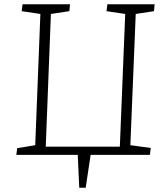

<svg xmlns="http://www.w3.org/2000/svg" viewBox="-20 -721 766 894"><path d="M349 153 342 0H56L60 -31L144 -45L168 -656L81 -669L85 -701H306L303 -669L217 -656L193 -38H538L563 -656L476 -669L480 -701H700L697 -669L612 -656L587 -45L682 -32L678 0H402L379 153Z"/></svg>

Font: Literata ExtraLight
Style: Italic
Weight: 250
Italic angle: -2°
Designer: Latin by Veronika Burian and Jose Scaglione. Greek by Irene Vlachou. Cyrillic by Vera Evstafieva
Foundry: TypeTogether
Version: Version 3.002